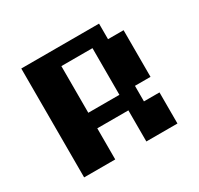

<svg xmlns="http://www.w3.org/2000/svg" viewBox="-133 -768 960 928"><g transform="rotate(-30 347.0 -304.0)"><path d="M86.8 0V-607.6H520.8V-520.8H607.6V-260.4H520.8V-173.6H607.6V0H434V-173.6H260.4V0ZM260.4 -260.4H434V-520.8H260.4Z"/></g></svg>

Font: 8-bit Operator+ 8
Style: Bold
Weight: 700
Designer: GrandChaos9000
Version: Version 1.3.0 - August 1, 2014